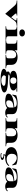

<svg xmlns="http://www.w3.org/2000/svg" viewBox="3546 -4416 1088 8221"><g transform="rotate(90 4090.5 -306.0)"><path d="M1086 -476V-500H761V-476C841 -469 890 -477 828 -389L719 -242L589 -392C521 -470 566 -469 645 -476V-500H4V-476C85 -469 146 -475 223 -386L571 15L871 -386C944 -477 1005 -469 1086 -476Z M1104 -24V0H1684V-24C1610 -31 1534 -22 1534 -124V-500L1104 -499V-480C1187 -474 1254 -463 1254 -376V-124C1254 -24 1190 -31 1104 -24ZM1391 -588C1482 -588 1542 -640 1542 -708C1542 -775 1482 -830 1391 -830C1299 -830 1239 -775 1239 -708C1239 -640 1299 -588 1391 -588Z M2757 -124V-255C2757 -454 2585 -514 2416 -514C2303 -514 2192 -473 2132 -384V-500H1702V-480C1785 -474 1852 -463 1852 -376V-124C1852 -24 1788 -31 1702 -24V0H2282V-24C2208 -31 2132 -22 2132 -124V-235C2133 -377 2229 -456 2319 -456C2400 -456 2477 -413 2477 -285V-124C2477 -24 2411 -32 2327 -24V0H2907V-24C2823 -31 2757 -23 2757 -124Z M3433 -169C3728 -169 3854 -235 3854 -334C3854 -391 3815 -436 3729 -465H3903V-500H3435H3433C3138 -500 3011 -438 3011 -335C3011 -270 3065 -220 3183 -192C3103 -182 3040 -163 3040 -105C3040 -80 3053 -61 3074 -48C2996 -22 2926 17 2926 74C2926 164 3109 216 3414 216C3667 216 3940 161 3940 60C3940 -163 3169 -73 3169 -135C3169 -155 3213 -170 3258 -179C3308 -172 3366 -169 3433 -169ZM3433 -204C3328 -204 3296 -269 3296 -335C3296 -400 3328 -465 3433 -465C3536 -465 3569 -399 3569 -333C3569 -268 3537 -204 3433 -204ZM3206 66C3206 40 3220 14 3251 -11C3430 -1 3656 -19 3656 77C3656 127 3558 185 3426 185C3300 185 3206 129 3206 66Z M4329 15C4439 15 4554 -15 4606 -72C4642 -15 4724 16 4809 16C4898 16 4971 -13 5017 -72L4992 -96C4964 -65 4937 -41 4911 -41C4884 -41 4866 -70 4866 -134V-308C4866 -483 4646 -515 4402 -515C4273 -515 4159 -495 4062 -458L4028 -292H4058C4135 -429 4265 -480 4394 -480C4487 -480 4555 -457 4577 -377C4070 -336 3992 -227 3992 -121C3992 -16 4155 15 4329 15ZM4388 -27C4324 -27 4277 -60 4277 -124C4277 -279 4389 -328 4583 -343C4585 -329 4586 -313 4586 -296V-188C4586 -80 4486 -27 4388 -27Z M6094 -124V-255C6094 -454 5922 -514 5753 -514C5640 -514 5529 -473 5469 -384V-500H5039V-480C5122 -474 5189 -463 5189 -376V-124C5189 -24 5125 -31 5039 -24V0H5619V-24C5545 -31 5469 -22 5469 -124V-235C5470 -377 5566 -456 5656 -456C5737 -456 5814 -413 5814 -285V-124C5814 -24 5748 -32 5664 -24V0H6244V-24C6160 -31 6094 -23 6094 -124Z M6712 17C6927 17 7036 -52 7089 -137L7060 -158C7011 -96 6933 -46 6800 -46C6669 -46 6565 -121 6565 -266C6565 -395 6624 -479 6748 -479C6848 -479 6970 -405 7032 -287H7062L7028 -457C6941 -500 6832 -515 6726 -515C6471 -515 6280 -422 6280 -246C6280 -83 6438 -7 6617 12L6581 60V88C6640 88 6741 95 6741 140C6741 172 6691 185 6639 185C6600 185 6560 178 6537 165L6530 196C6557 210 6603 218 6650 218C6737 218 6831 193 6831 140C6831 99 6776 59 6626 59L6656 15C6675 16 6693 17 6712 17Z M7485 15C7595 15 7710 -15 7762 -72C7798 -15 7880 16 7965 16C8054 16 8127 -13 8173 -72L8148 -96C8120 -65 8093 -41 8067 -41C8040 -41 8022 -70 8022 -134V-308C8022 -483 7802 -515 7558 -515C7429 -515 7315 -495 7218 -458L7184 -292H7214C7291 -429 7421 -480 7550 -480C7643 -480 7711 -457 7733 -377C7226 -336 7148 -227 7148 -121C7148 -16 7311 15 7485 15ZM7544 -27C7480 -27 7433 -60 7433 -124C7433 -279 7545 -328 7739 -343C7741 -329 7742 -313 7742 -296V-188C7742 -80 7642 -27 7544 -27Z"/></g></svg>

Font: Sprat Extended Black
Style: Regular
Weight: 900
Width: 9
Designer: Ethan Nakache
Foundry: Collletttivo
Version: Version 2.000;Glyphs 3.2 (3217)